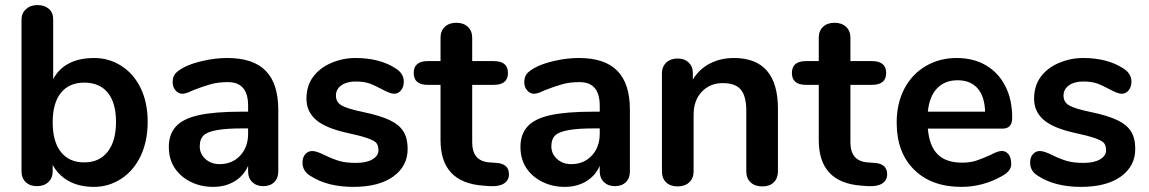

<svg xmlns="http://www.w3.org/2000/svg" viewBox="-20 -730 4538 758"><path d="M405 -130.9Q438 -172.9 438 -248.5Q438 -324.2 405.5 -364Q373 -403.8 313 -403.8Q252.9 -403.8 220.5 -363.5Q188 -323.2 188 -247.1Q188 -170.9 220.5 -129.9Q252.9 -88.9 312.5 -88.9Q372.1 -88.9 405 -130.9ZM189.9 -418Q235.4 -501 352.1 -501Q410.2 -501 459 -470Q507.8 -439 535.4 -382.1Q563 -325.2 563 -249Q563 -172.9 535.4 -114.5Q507.8 -56.2 458.5 -24.2Q409.2 7.8 351.1 7.8Q293 7.8 251.5 -15.1Q210 -38.1 188 -79.1V-54.2Q188 -27.3 170.9 -11.2Q153.8 4.9 126 4.9Q98.1 4.9 81.5 -11Q64.9 -26.9 64.9 -54.2V-651.9Q64.9 -677.7 82.5 -693.8Q100.1 -710 127.9 -710Q155.8 -710 172.9 -695.1Q189.9 -680.2 189.9 -653.8Z M959.5 -202.1V-223.1H941.4Q814 -223.6 784.7 -196.3Q768.6 -181.6 768.6 -152.1Q768.6 -122.6 791 -102.3Q813.5 -82 846.7 -82Q896.5 -82 928 -115.5Q959.5 -148.9 959.5 -202.1ZM959.5 -312Q960 -405.8 879.9 -405.8Q841.8 -405.8 811.8 -397.5Q781.7 -389.2 740.7 -373Q714.8 -359.9 699.7 -359.9Q684.6 -359.9 673.1 -373Q661.6 -386.2 661.6 -405.3Q661.6 -424.3 670.2 -436.8Q678.7 -449.2 706.3 -464.1Q733.9 -479 782.2 -490Q830.6 -501 877.4 -501Q979.5 -501 1029.1 -450.4Q1078.6 -399.9 1078.6 -296.9V-53.2Q1078.6 -26.4 1062.5 -10.7Q1046.4 4.9 1019.5 4.9Q992.7 4.9 976.1 -11Q959.5 -26.9 959.5 -53.2V-75.2Q942.4 -36.1 906 -14.2Q869.6 7.8 821.3 7.8Q772.9 7.8 732.7 -12.2Q692.4 -32.2 669.4 -67.1Q646.5 -102.1 646.5 -150.6Q646.5 -199.2 674.1 -230.2Q701.7 -261.2 763.7 -275.1Q825.7 -289.1 934.6 -289.1H959.5Z M1464.4 -167Q1447.3 -184.6 1357.2 -203.9Q1267.1 -223.1 1228.5 -256.1Q1189.9 -289.1 1189.9 -340.1Q1189.9 -391.1 1216.1 -426.5Q1242.2 -461.9 1287.6 -481.4Q1333.5 -501 1383.3 -501Q1479 -501 1542 -460Q1574.2 -439.9 1574.2 -407.2Q1574.2 -387.2 1563.2 -373.5Q1552.2 -359.9 1536.4 -359.9Q1520.5 -359.9 1490 -376.5Q1459.5 -393.1 1438.2 -400.6Q1417 -408.2 1383.1 -408.2Q1349.1 -408.2 1327.6 -393.1Q1306.2 -377.9 1306.2 -352.5Q1306.2 -327.1 1328.1 -314Q1350.1 -300.8 1415 -287.4Q1480 -273.9 1518.1 -255.9Q1556.2 -237.8 1572.8 -210.9Q1589.4 -184.1 1589.4 -142.1Q1589.4 -74.2 1532.7 -33.2Q1476.1 7.8 1374.5 7.8Q1272.9 7.8 1206.1 -35.2Q1173.8 -54.2 1174.3 -88.9Q1174.3 -108.9 1185.3 -121.3Q1196.3 -133.8 1212.6 -133.8Q1229 -133.8 1260.3 -118.4Q1291.5 -103 1317.9 -95Q1344.2 -86.9 1385.7 -86.9Q1427.2 -86.9 1450.7 -101.1Q1474.1 -115.2 1474.1 -136.2Q1474.1 -157.2 1464.4 -167Z M1929.2 -395H1844.2V-168Q1844.2 -93.8 1912.1 -88.9L1939 -86.9Q1989.3 -84 1989.3 -42Q1989.3 -18.1 1969.7 -5.6Q1950.2 6.8 1914.1 4.9L1887.2 2.9Q1719.2 -9.3 1719.2 -176.8V-395H1668.9Q1613.3 -395 1613.3 -441.9Q1613.3 -488.8 1668.9 -488.8H1719.2V-581.1Q1719.2 -607.9 1736.1 -624Q1752.9 -640.1 1781.5 -640.1Q1810.1 -640.1 1827.1 -624Q1844.2 -607.9 1844.2 -581.1V-488.8H1929.2Q1985.4 -488.8 1985.4 -441.9Q1985.4 -395 1929.2 -395Z M2347.7 -202.1V-223.1H2329.6Q2202.1 -223.6 2172.9 -196.3Q2156.7 -181.6 2156.7 -152.1Q2156.7 -122.6 2179.2 -102.3Q2201.7 -82 2234.9 -82Q2284.7 -82 2316.2 -115.5Q2347.7 -148.9 2347.7 -202.1ZM2347.7 -312Q2348.1 -405.8 2268.1 -405.8Q2230 -405.8 2200 -397.5Q2169.9 -389.2 2128.9 -373Q2103 -359.9 2087.9 -359.9Q2072.8 -359.9 2061.3 -373Q2049.8 -386.2 2049.8 -405.3Q2049.8 -424.3 2058.3 -436.8Q2066.9 -449.2 2094.5 -464.1Q2122.1 -479 2170.4 -490Q2218.8 -501 2265.6 -501Q2367.7 -501 2417.2 -450.4Q2466.8 -399.9 2466.8 -296.9V-53.2Q2466.8 -26.4 2450.7 -10.7Q2434.6 4.9 2407.7 4.9Q2380.9 4.9 2364.3 -11Q2347.7 -26.9 2347.7 -53.2V-75.2Q2330.6 -36.1 2294.2 -14.2Q2257.8 7.8 2209.5 7.8Q2161.1 7.8 2120.8 -12.2Q2080.6 -32.2 2057.6 -67.1Q2034.7 -102.1 2034.7 -150.6Q2034.7 -199.2 2062.3 -230.2Q2089.8 -261.2 2151.9 -275.1Q2213.9 -289.1 2322.8 -289.1H2347.7Z M2877.4 -501Q3051.3 -501 3051.3 -299.8V-54.2Q3051.3 -26.4 3034.9 -10.3Q3018.6 5.9 2989.5 5.9Q2960.4 5.9 2943.4 -10Q2926.3 -25.9 2926.3 -54.2V-293Q2926.3 -350.1 2904.8 -376Q2883.3 -401.9 2833.3 -401.9Q2783.2 -401.9 2750.7 -367.9Q2718.3 -334 2718.3 -276.9V-54.2Q2718.3 -26.4 2701.2 -10.3Q2684.1 5.9 2655.3 5.9Q2626.5 5.9 2609.9 -10Q2593.3 -25.9 2593.3 -54.2V-440.9Q2593.3 -466.8 2610.4 -482.9Q2627.4 -499 2654.8 -499Q2682.1 -499 2698.7 -483.4Q2715.3 -467.8 2715.3 -442.9V-416Q2740.2 -457 2782.2 -479Q2824.2 -501 2877.4 -501Z M3422.4 -395H3337.4V-168Q3337.4 -93.8 3405.3 -88.9L3432.1 -86.9Q3482.4 -84 3482.4 -42Q3482.4 -18.1 3462.9 -5.6Q3443.4 6.8 3407.2 4.9L3380.4 2.9Q3212.4 -9.3 3212.4 -176.8V-395H3162.1Q3106.4 -395 3106.4 -441.9Q3106.4 -488.8 3162.1 -488.8H3212.4V-581.1Q3212.4 -607.9 3229.2 -624Q3246.1 -640.1 3274.7 -640.1Q3303.2 -640.1 3320.3 -624Q3337.4 -607.9 3337.4 -581.1V-488.8H3422.4Q3478.5 -488.8 3478.5 -441.9Q3478.5 -395 3422.4 -395Z M3643.1 -289.1H3869.1Q3867.2 -350.1 3839.1 -381.6Q3811 -413.1 3760.5 -413.1Q3710 -413.1 3679.4 -381.1Q3648.9 -349.1 3643.1 -289.1ZM3936.5 -35.2Q3859.9 7.8 3775.9 7.8Q3657.7 7.8 3588.9 -60.1Q3520 -127.9 3520 -246.1Q3520 -321.3 3550 -379.2Q3580.1 -437 3634.5 -469Q3689 -501 3756.3 -501Q3823.7 -501 3872.8 -471.9Q3921.9 -442.9 3949 -389.9Q3976.1 -336.9 3976.1 -265.1Q3976.1 -222.2 3938 -222.2H3643.1Q3648.9 -153.3 3681.9 -120.6Q3714.8 -87.9 3777.8 -87.9Q3810.1 -87.9 3834.5 -95.9Q3858.9 -104 3890.1 -118.2Q3919.9 -134.3 3935.5 -134Q3951.2 -133.8 3961.7 -120.8Q3972.2 -107.9 3972.2 -81.5Q3972.2 -55.2 3936.5 -35.2Z M4336.9 -167Q4319.8 -184.6 4229.7 -203.9Q4139.6 -223.1 4101.1 -256.1Q4062.5 -289.1 4062.5 -340.1Q4062.5 -391.1 4088.6 -426.5Q4114.7 -461.9 4160.2 -481.4Q4206.1 -501 4255.9 -501Q4351.6 -501 4414.6 -460Q4446.8 -439.9 4446.8 -407.2Q4446.8 -387.2 4435.8 -373.5Q4424.8 -359.9 4408.9 -359.9Q4393.1 -359.9 4362.5 -376.5Q4332 -393.1 4310.8 -400.6Q4289.6 -408.2 4255.6 -408.2Q4221.7 -408.2 4200.2 -393.1Q4178.7 -377.9 4178.7 -352.5Q4178.7 -327.1 4200.7 -314Q4222.7 -300.8 4287.6 -287.4Q4352.5 -273.9 4390.6 -255.9Q4428.7 -237.8 4445.3 -210.9Q4461.9 -184.1 4461.9 -142.1Q4461.9 -74.2 4405.3 -33.2Q4348.6 7.8 4247.1 7.8Q4145.5 7.8 4078.6 -35.2Q4046.4 -54.2 4046.9 -88.9Q4046.9 -108.9 4057.9 -121.3Q4068.8 -133.8 4085.2 -133.8Q4101.6 -133.8 4132.8 -118.4Q4164.1 -103 4190.4 -95Q4216.8 -86.9 4258.3 -86.9Q4299.8 -86.9 4323.2 -101.1Q4346.7 -115.2 4346.7 -136.2Q4346.7 -157.2 4336.9 -167Z"/></svg>

Font: Nunito-Bold
Style: Bold
Weight: 700
Designer: Vernon Adams
Foundry: newtypography
Version: Version 3.000